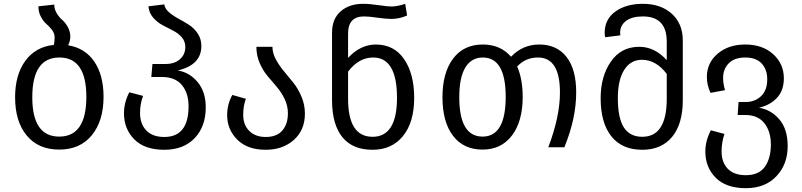

<svg xmlns="http://www.w3.org/2000/svg" viewBox="-20 -771 4197 1005"><path d="M337 -534Q426 -519 474 -448Q522 -377 522 -264Q522 -138 460.5 -63Q399 12 290 12Q181 12 120 -61.5Q59 -135 59 -262Q59 -379 112.5 -452.5Q166 -526 262 -536Q266 -556 266 -575Q266 -596 252.5 -614Q239 -632 223.5 -645Q208 -658 194.5 -682.5Q181 -707 181 -738L264 -747Q264 -723 277 -701.5Q290 -680 306 -666.5Q322 -653 335 -629.5Q348 -606 348 -579Q348 -558 337 -534ZM290 -56Q432 -56 432 -264Q432 -470 291 -470Q149 -470 149 -262Q149 -56 290 -56Z M910 -402Q971 -393 1014 -342Q1057 -291 1057 -209Q1057 -109 999 -48Q941 13 840 13Q737 13 683 -41.5Q629 -96 629 -178Q629 -235 657 -288L729 -269Q713 -227 713 -180Q713 -122 746 -88Q779 -54 840 -54Q967 -54 967 -215Q967 -284 932 -326Q897 -368 827 -368H772L778 -436H845Q894 -436 922 -461Q950 -486 950 -525Q950 -555 931 -576.5Q912 -598 884.5 -611.5Q857 -625 829.5 -640Q802 -655 781 -679.5Q760 -704 757 -738L840 -748Q843 -726 864 -707.5Q885 -689 913 -674Q941 -659 968.5 -641.5Q996 -624 1015 -595.5Q1034 -567 1034 -530Q1034 -431 910 -402Z M1406 -526Q1406 -494 1423.5 -461Q1441 -428 1466 -398.5Q1491 -369 1516 -337.5Q1541 -306 1558.5 -264Q1576 -222 1576 -176Q1576 -90 1518 -38.5Q1460 13 1371 13Q1275 13 1222 -40Q1169 -93 1169 -168Q1169 -225 1196 -274L1267 -254Q1253 -217 1253 -170Q1253 -117 1285 -85.5Q1317 -54 1371 -54Q1429 -54 1458 -88Q1487 -122 1487 -178Q1487 -217 1470 -252.5Q1453 -288 1429 -316Q1405 -344 1380.5 -373Q1356 -402 1339 -441.5Q1322 -481 1322 -526Z M1947 -538Q2043 -538 2095.5 -461Q2148 -384 2148 -259Q2148 -131 2089.5 -59Q2031 13 1930 13Q1826 13 1772.5 -52.5Q1719 -118 1718 -243V-600Q1718 -672 1763 -711.5Q1808 -751 1880 -751Q1915 -751 1962 -744Q2009 -737 2028 -737Q2060 -737 2101 -751L2111 -690Q2071 -672 2029 -672Q1999 -672 1955 -678.5Q1911 -685 1885 -685Q1802 -685 1802 -595V-468Q1867 -538 1947 -538ZM2058 -259Q2058 -470 1933 -470Q1858 -470 1802 -396V-254Q1802 -55 1930 -55Q2058 -55 2058 -259Z M2803 -538Q2894 -538 2945 -473.5Q2996 -409 2996 -287Q2996 -151 2934 0H2850Q2911 -161 2911 -287Q2911 -470 2796 -470Q2731 -470 2687 -423Q2716 -357 2716 -264Q2716 -136 2660 -62Q2604 12 2506 12Q2406 12 2351 -60.5Q2296 -133 2296 -262Q2296 -390 2351.5 -464Q2407 -538 2507 -538Q2600 -538 2655 -474Q2716 -538 2803 -538ZM2506 -56Q2627 -56 2627 -264Q2627 -470 2507 -470Q2448 -470 2416 -418Q2384 -366 2384 -262Q2384 -56 2506 -56Z M3345 -751Q3439 -751 3496.5 -699Q3554 -647 3554 -559V-247Q3554 -122 3498 -54.5Q3442 13 3342 13Q3236 13 3180 -57.5Q3124 -128 3124 -257Q3124 -371 3177.5 -448.5Q3231 -526 3326 -526Q3407 -526 3470 -456V-553Q3470 -685 3345 -685Q3288 -685 3257 -661.5Q3226 -638 3226 -600Q3226 -593 3227 -586L3148 -576Q3145 -586 3145 -599Q3145 -670 3201 -710.5Q3257 -751 3345 -751ZM3342 -55Q3470 -55 3470 -254V-384Q3414 -458 3340 -458Q3281 -458 3247.5 -405.5Q3214 -353 3214 -257Q3214 -153 3245.5 -104Q3277 -55 3342 -55Z M3953 -207Q4016 -197 4059.5 -146Q4103 -95 4103 -6Q4103 89 4044 151.5Q3985 214 3884 214Q3781 214 3726.5 159.5Q3672 105 3672 22Q3672 -34 3701 -89L3772 -70Q3757 -25 3757 21Q3757 79 3789.5 112.5Q3822 146 3884 146Q3952 146 3983.5 102Q4015 58 4015 -15Q4015 -83 3981 -126Q3947 -169 3882 -169H3841L3846 -237H3883Q3931 -237 3963.5 -267.5Q3996 -298 3996 -356Q3996 -407 3967 -438.5Q3938 -470 3881 -470Q3825 -470 3795 -440Q3765 -410 3765 -363Q3765 -332 3775 -299L3699 -285Q3680 -326 3680 -368Q3680 -442 3736.5 -490Q3793 -538 3881 -538Q3971 -538 4027 -487.5Q4083 -437 4083 -361Q4083 -298 4047.5 -259.5Q4012 -221 3953 -207Z"/></svg>

Font: FiraGO Book
Style: Regular
Weight: 350
Designer: bBox Type
Foundry: bBox Type GmbH
Version: Version 1.001;PS 001.001;hotconv 1.0.88;makeotf.lib2.5.64775